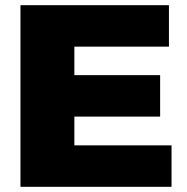

<svg xmlns="http://www.w3.org/2000/svg" viewBox="-20 -721 723 741"><path d="M59 -701H632V-541H267V-431H598V-271H267V-160H642V0H59Z"/></svg>

Font: #9Slide03 Montserrat ExtraBold
Style: Regular
Weight: 800
Designer: Julieta Ulanovsky
Foundry: Julieta Ulanovsky
Version: Version 6.001